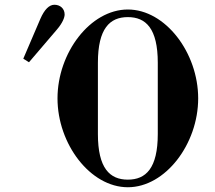

<svg xmlns="http://www.w3.org/2000/svg" viewBox="-20 -770 904 808"><path d="M222 -356C222 -164 360 18 518 18C676 18 814 -164 814 -356C814 -548 676 -730 518 -730C360 -730 222 -548 222 -356ZM392 -206V-506C392 -650 442 -698 518 -698C594 -698 644 -650 644 -506V-206C644 -62 594 -14 518 -14C442 -14 392 -62 392 -206ZM78 -523 102 -508 219 -645C244 -674 252 -697 252 -709C252 -734 233 -750 209 -750C187 -750 167 -730 150 -691Z"/></svg>

Font: Old Standard
Style: Bold
Weight: 700
Designer: Alexey Kryukov <alexios@thessalonica.org.ru>
Version: Version 2.0.2